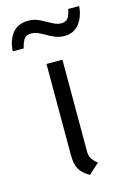

<svg xmlns="http://www.w3.org/2000/svg" viewBox="-136 -716 521 780"><g transform="rotate(-15 124.0 -326.0)"><path d="M89 -87V-470H156V-85Q156 -67 162.5 -55.5Q169 -44 187 -29L143 11Q113 -6 101 -27.5Q89 -49 89 -87ZM62 -659Q83 -659 99.5 -652.5Q116 -646 138 -633Q156 -623 167 -618.5Q178 -614 190 -614Q209 -614 218 -625.5Q227 -637 232 -663H278Q275 -620 252.5 -590.5Q230 -561 190 -561Q169 -561 151.5 -568Q134 -575 114 -587Q96 -597 85 -601.5Q74 -606 62 -606Q41 -606 31.5 -594Q22 -582 16 -555H-30Q-28 -600 -5 -629.5Q18 -659 62 -659Z"/></g></svg>

Font: KoHo
Style: Regular
Weight: 400
Version: Version 1.000; ttfautohint (v1.6)